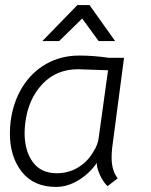

<svg xmlns="http://www.w3.org/2000/svg" viewBox="-20 -727 594 757"><path d="M19 -201Q19 -225 22 -249Q32 -325 68.5 -384Q105 -443 163 -475.5Q221 -508 293 -508Q347 -508 410 -499H469L422 -142Q420 -118 420 -107Q420 -54 444 -24L404 7Q386 -10 373 -39.5Q360 -69 362 -85Q333 -43 289.5 -16.5Q246 10 201 10Q113 10 66 -49.5Q19 -109 19 -201ZM347 -127Q367 -156 370 -190L406 -450L346 -452L288 -454Q202 -454 147 -395.5Q92 -337 80 -245Q77 -223 77 -202Q77 -133 109 -88.5Q141 -44 204 -44Q250 -44 287.5 -66.5Q325 -89 347 -127ZM285 -707H333L434 -565H369L304 -654L213 -565H147Z"/></svg>

Font: Bellota Text
Style: Italic
Weight: 400
Italic angle: -7.5°
Designer: Kemie Guaida
Foundry: Kemie Guaida
Version: Version 4.001